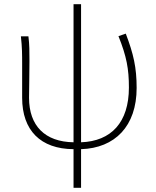

<svg xmlns="http://www.w3.org/2000/svg" viewBox="-20 -701 745 919"><path d="M332 198H368V13C530 8 634 -97 634 -280C634 -378 619 -443 582 -540L547 -528C586 -431 597 -371 597 -282C597 -115 512 -25 368 -20V-681H332V-20C195 -22 119 -99 119 -233C119 -263 121 -340 121 -409C121 -453 121 -489 116 -527H80C86 -474 86 -438 86 -396V-233C86 -77 174 12 332 13Z"/></svg>

Font: Harano Aji Gothic KR ExtraLight
Style: Regular
Weight: 250
Foundry: Masamichi Hosoda
Version: HaranoAjiGothicKR-ExtraLight version 20220220;ttx 4.29.1